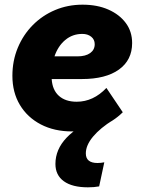

<svg xmlns="http://www.w3.org/2000/svg" viewBox="-20 -546 610 821"><path d="M505 -66Q422 16 288 16Q212 16 154.5 -14Q97 -44 65 -97.5Q33 -151 33 -222Q33 -286 56 -341.5Q79 -397 120 -438.5Q161 -480 215.5 -503Q270 -526 333 -526Q396 -526 443.5 -505Q491 -484 518 -447.5Q545 -411 545 -362Q545 -289 488.5 -248.5Q432 -208 330 -208H201Q204 -161 232 -136Q260 -111 308 -111Q379 -111 435 -170ZM332 -401Q290 -401 259 -375Q228 -349 213 -305H311Q346 -305 365.5 -319Q385 -333 385 -357Q385 -377 370 -389Q355 -401 332 -401ZM426 148 404 251Q383 255 356 255Q289 255 253 229Q217 203 217 155Q217 93 264.5 43Q312 -7 416 -55L464 -33Q409 1 378 38Q347 75 347 110Q347 151 397 151Q411 151 426 148Z"/></svg>

Font: Wix Madefor Text ExtraBold
Style: Italic
Weight: 800
Italic angle: -12°
Designer: Dalton Maag Ltd
Foundry: Dalton Maag Ltd
Version: Version 3.100